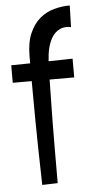

<svg xmlns="http://www.w3.org/2000/svg" viewBox="-52 -749 367 778"><g transform="rotate(-5 131.0 -359.5)"><path d="M259.8 -628.9Q255.4 -629.9 251 -630.4Q246.6 -630.9 242.2 -630.9Q227.1 -630.9 215.3 -625.5Q203.6 -620.1 194.8 -611.6Q186 -603 179.9 -592Q173.8 -581.1 169.9 -569.8Q160.2 -543 158.2 -508.8Q157.7 -507.3 157.7 -505.9Q157.2 -503.9 157.2 -499L254.9 -501V-424.8H154.8Q153.3 -366.7 152.1 -263.2Q150.9 -159.7 150.9 -3.9L87.9 -2Q84 -156.2 83 -259.8Q82 -363.3 82 -424.8H4.9V-496.1L82 -497.1V-524.9Q82 -581.5 98.1 -618.7Q114.3 -655.8 139.9 -677.5Q165.5 -699.2 197.8 -708Q230 -716.8 262.2 -716.8Z"/></g></svg>

Font: Englebert
Style: Regular
Weight: 400
Designer: Astigmatic (AOETI)
Foundry: Astigmatic (AOETI)
Version: Version 1.000